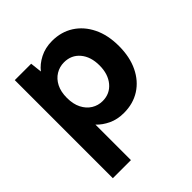

<svg xmlns="http://www.w3.org/2000/svg" viewBox="-193 -638 969 969"><g transform="rotate(-45 291.5 -153.5)"><path d="M58.3 200V-500H175.3L182.3 -437.6Q204.8 -467.1 243.5 -487Q282.2 -507 331.1 -507Q396 -507 445.8 -475.3Q495.5 -443.5 523.7 -386Q552 -328.5 552 -250Q552 -172 524 -114Q496 -56 446.3 -24.5Q396.5 7 331.1 7Q284.2 7 248 -10.2Q211.8 -27.4 187.3 -53.3V200ZM297.4 -111.5Q349.2 -111.5 381.3 -149.8Q413.4 -188.2 413.4 -250Q413.4 -312.3 381.6 -350.1Q349.7 -388 297.4 -388Q265.5 -388 238.9 -371.8Q212.2 -355.6 196.5 -325Q180.8 -294.4 180.8 -250Q180.8 -206.6 196.5 -175.5Q212.2 -144.4 238.9 -127.9Q265.5 -111.5 297.4 -111.5Z"/></g></svg>

Font: Envelope Sans Variable
Style: Regular
Weight: 500
Designer: Andreas Rasmussen / Norman Anderson
Foundry: mail.de GmbH
Version: Version 1.150